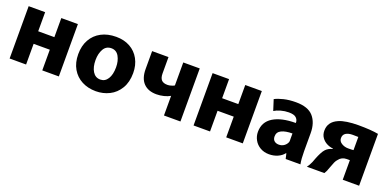

<svg xmlns="http://www.w3.org/2000/svg" viewBox="-10 -1130 3627 1796"><g transform="rotate(20 1803.5 -232.0)"><path d="M64 -493H228V-303H389V-493H554V28H389V-178H228V28H64Z M924 40Q847 40 785.5 8Q724 -24 688.5 -85Q653 -146 653 -231Q653 -314 687.5 -375.5Q722 -437 785 -470.5Q848 -504 933 -504Q1012 -504 1071.5 -471Q1131 -438 1164 -377.5Q1197 -317 1197 -239Q1197 -148 1159 -85Q1121 -22 1059 9Q997 40 925 40ZM928 -77Q974 -77 1001 -119.5Q1028 -162 1028 -235Q1028 -298 1002.5 -343Q977 -388 927 -388Q875 -388 849.5 -343Q824 -298 824 -234Q824 -164 851 -120.5Q878 -77 927 -77Z M1456 -331Q1456 -286 1475 -265.5Q1494 -245 1535 -245Q1552 -245 1572 -251Q1592 -257 1603 -264V-493H1767V35H1603V-160H1602Q1577 -145 1540.5 -136Q1504 -127 1468 -127Q1384 -127 1338.5 -175Q1293 -223 1293 -315V-493H1456Z M1895 -493H2059V-303H2220V-493H2385V28H2220V-178H2059V28H1895Z M2949 -100Q2949 -22 2959 28H2812L2800 -24H2796Q2773 6 2734 23Q2695 40 2649 40Q2599 40 2560.5 17.5Q2522 -5 2501.5 -42.5Q2481 -80 2481 -122Q2481 -221 2562.5 -271Q2644 -321 2786 -321V-326Q2786 -352 2765.5 -372Q2745 -392 2692 -392Q2652 -392 2613 -381Q2574 -370 2549 -354L2515 -460Q2548 -478 2601.5 -491Q2655 -504 2722 -504Q2843 -504 2896 -443Q2949 -382 2949 -279ZM2790 -218Q2722 -218 2682 -198.5Q2642 -179 2642 -136Q2642 -106 2659.5 -91Q2677 -76 2705 -76Q2735 -76 2757.5 -92.5Q2780 -109 2789 -134Q2791 -141 2790.5 -149Q2790 -157 2790 -162Z M3543 28H3380V-167H3348Q3324 -167 3304 -157Q3284 -147 3272 -130Q3259 -117 3249 -95Q3239 -73 3228 -41Q3226 -37 3218 -15Q3215 -3 3207.5 9.5Q3200 22 3197 28H3023Q3041 6 3057 -31Q3059 -37 3071.5 -69.5Q3084 -102 3098.5 -130Q3113 -158 3127 -173Q3151 -199 3194 -211V-215Q3162 -218 3131.5 -233.5Q3101 -249 3081 -277.5Q3061 -306 3061 -346Q3061 -433 3150 -472Q3182 -487 3233 -494.5Q3284 -502 3343 -502Q3470 -502 3543 -488ZM3380 -398Q3365 -399 3325 -399Q3282 -399 3256.5 -383Q3231 -367 3231 -333Q3231 -302 3260.5 -283.5Q3290 -265 3327 -265Q3367 -265 3380 -267Z"/></g></svg>

Font: BM Euljiro oraeorae
Style: Regular
Weight: 400
Designer: Bongjin Kim; Bomjun Kim; Myungsoo Han; Hyesun Chae; Mikyoung Jeong; Wujin Sim; Minjae Kang; Suwha Jang;
Foundry: Sandoll Inc.
Version: Version 1.000;hotconv 1.0.109;makeexe 2.5.65596